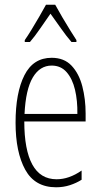

<svg xmlns="http://www.w3.org/2000/svg" viewBox="-20 -784 428 814"><path d="M199 -539Q252 -539 283.5 -505.5Q315 -472 329 -418Q343 -364 343 -303V-269H83Q83 -149 117 -86.5Q151 -24 220 -24Q273 -24 326 -61V-22Q304 -8 276.5 1Q249 10 218 10Q128 10 87 -64.5Q46 -139 46 -264Q46 -391 83.5 -465Q121 -539 199 -539ZM199 -506Q149 -506 119 -455.5Q89 -405 84 -301H308Q309 -357 298 -403.5Q287 -450 262.5 -478Q238 -506 199 -506ZM214 -764Q227 -740 245 -709.5Q263 -679 279.5 -652.5Q296 -626 304 -614V-606H283Q262 -630 238.5 -663.5Q215 -697 194 -726Q175 -699 151 -664Q127 -629 107 -606H85V-614Q97 -631 113.5 -658Q130 -685 146.5 -713.5Q163 -742 175 -764Z"/></svg>

Font: Noto Sans Gujarati ExtraCondensed ExtraLight
Style: Regular
Weight: 200
Width: 2
Designer: Jelle Bosma - Monotype Design Team, Universal Thirst
Foundry: Monotype Imaging Inc.
Version: Version 2.106; ttfautohint (v1.8.4.7-5d5b)